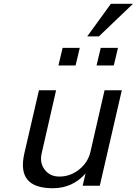

<svg xmlns="http://www.w3.org/2000/svg" viewBox="-20 -973 717 1006"><path d="M291 -47.9H292Q348.1 -47.9 394.8 -85Q441.4 -122.1 454.1 -178.2L527.8 -500H618.2L502.9 0H413.1L428.2 -64Q359.9 13.2 256.8 13.2Q160.6 13.2 123.5 -32.2Q86.4 -77.6 107.9 -170.9L184.1 -500H273.9L198.2 -168.9Q187 -119.6 214.4 -83.7Q241.7 -47.9 291 -47.9ZM376 -629.9H286.1L308.1 -722.2H397.9ZM576.2 -629.9H485.8L507.8 -722.2H598.1ZM676.8 -953.1 498 -782.2H437L561 -953.1Z"/></svg>

Font: Perun
Style: Italic
Weight: 400
Italic angle: -12°
Foundry: Stefan Peev, Context Ltd
Version: Version 001.000